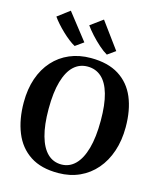

<svg xmlns="http://www.w3.org/2000/svg" viewBox="-144 -1112 1019 1225"><g transform="rotate(15 365.0 -499.0)"><path d="M359.5 11Q245.5 12 172.5 -36Q99.5 -84 64.8 -170Q30 -256 30 -368.5Q30 -456 54.2 -526.8Q78.5 -597.5 124 -648Q169.5 -698.5 232.2 -725.2Q295 -752 372 -752Q485 -752 557.5 -706.2Q630 -660.5 664.8 -577.8Q699.5 -495 699.5 -382.5Q699.5 -295 675.2 -223Q651 -151 606 -98.8Q561 -46.5 498.5 -18Q436 10.5 359.5 11ZM363.5 -47Q416 -47 454.5 -85Q493 -123 514 -197.5Q535 -272 535 -382Q535 -488 515.2 -557Q495.5 -626 457.5 -660Q419.5 -694 365.5 -694Q312.5 -694 274.2 -658.5Q236 -623 215 -550.8Q194 -478.5 194 -369Q194 -263.5 214 -191.8Q234 -120 271.8 -83.5Q309.5 -47 363.5 -47ZM250 -799.5Q232 -809 209.2 -826.8Q186.5 -844.5 163.8 -866.2Q141 -888 121.5 -910Q102 -932 89.5 -950.5L169 -1010.5L304.5 -837.5L251 -799.5ZM462.5 -799.5Q438.5 -813 408.5 -839.5Q378.5 -866 351 -896.2Q323.5 -926.5 306.5 -951L388 -1010.5L515.5 -836.5L463.5 -799.5Z"/></g></svg>

Font: Merriweather 28pt
Style: Bold
Weight: 700
Version: Version 2.100